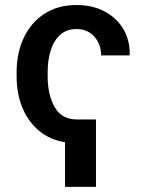

<svg xmlns="http://www.w3.org/2000/svg" viewBox="-20 -558 559 761"><path d="M237.8 182.6V5.9Q176.8 -4.4 133.8 -40.5Q90.8 -76.7 68.4 -132.1Q45.9 -187.5 45.9 -255.4V-272.5Q45.9 -348.1 74.2 -408.2Q102.5 -468.3 155.8 -503.2Q209 -538.1 283.7 -538.1Q346.2 -538.1 394 -512.9Q441.9 -487.8 468.5 -443.4Q495.1 -398.9 494.1 -341.3L493.2 -338.4H380.9Q380.9 -382.3 354 -412.6Q327.1 -442.9 283.2 -442.9Q244.1 -442.9 218.8 -420.2Q193.4 -397.5 181.2 -358.9Q168.9 -320.3 168.9 -272.5V-255.4Q168.9 -182.1 196.8 -133.3Q224.6 -84.5 285.2 -84.5H360.4V182.6Z"/></svg>

Font: Roboto Slab Medium
Style: Regular
Weight: 500
Designer: Google
Version: Version 2.001; ttfautohint (v1.8.3)